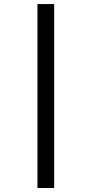

<svg xmlns="http://www.w3.org/2000/svg" viewBox="-20 -937 540 957"><path d="M250 -916.7V0H166.7V-916.7Z"/></svg>

Font: GalmuriMono11 Regular
Style: Regular
Weight: 400
Designer: Lee Minseo (quiple)
Version: Version 2.399;hotconv 1.1.1;makeotfexe 2.6.0 DEVELOPMENT